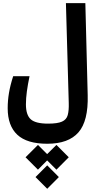

<svg xmlns="http://www.w3.org/2000/svg" viewBox="-20 -713 626 1193"><path d="M273.9 180.2Q147.5 180.2 87.6 124.3Q27.8 68.4 27.8 -40.5Q27.8 -88.4 35.9 -136.2Q43.9 -184.1 62 -239.7H163.6Q152.8 -188.5 147 -145.3Q141.1 -102.1 141.1 -64.5Q141.1 1 170.9 28.1Q200.7 55.2 278.8 55.2Q337.4 55.2 365.2 42.7Q393.1 30.3 400.9 2Q408.7 -26.4 407.2 -73.7L389.6 -693.4H510.3L524.9 -122.1Q529.3 39.1 467.3 109.6Q405.3 180.2 273.9 180.2ZM330.6 187.5 407.2 264.2 330.6 341.3 272.9 283.7 215.8 341.3 138.7 264.2 215.8 187.5 272.9 244.6ZM273.4 314.5 345.7 387.2 273.4 460 200.7 387.2Z"/></svg>

Font: Cascadia Code SemiBold
Style: Regular
Weight: 600
Monospace: yes
Designer: Aaron Bell
Foundry: Saja Typeworks
Version: Version 2404.023; ttfautohint (v1.8.4)